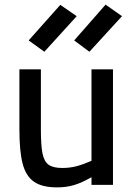

<svg xmlns="http://www.w3.org/2000/svg" viewBox="-20 -800 578 831"><path d="M64 0ZM64 -239V-500H157V-239Q157 -170 164 -135.5Q171 -101 190.5 -87Q210 -73 250 -73Q283 -73 312.5 -81Q342 -89 376 -104V-500H469V0H376V-33Q334 -9 300.5 1Q267 11 227 11Q162 11 127 -13.5Q92 -38 78 -91.5Q64 -145 64 -239ZM301 -625 437 -780 508 -730 367 -576ZM104 -625 241 -779 312 -730 172 -576Z"/></svg>

Font: Cairo SemiBold
Style: Regular
Weight: 600
Designer: Mohamed Gaber, the designers of Titillium
Foundry: Kief Type Foundry
Version: Version 2.009; ttfautohint (v1.5.33-1714) -l 8 -r 50 -G 200 